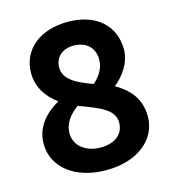

<svg xmlns="http://www.w3.org/2000/svg" viewBox="-102 -743 757 839"><g transform="rotate(-15 276.5 -323.0)"><path d="M384 -175C384 -122 342 -90 279 -90C212 -90 162 -128 162 -185C162 -228 188 -264 228 -292C321 -257 384 -234 384 -175ZM278 -551C337 -551 371 -515 371 -464C371 -429 356 -399 321 -366C248 -392 193 -420 193 -474C193 -523 229 -551 278 -551ZM512 -168C512 -252 465 -299 407 -333C445 -363 487 -416 487 -479C487 -586 408 -658 280 -658C156 -658 68 -590 68 -482C68 -416 104 -368 151 -333C95 -301 41 -249 41 -170C41 -61 139 12 277 12C420 12 512 -65 512 -168Z"/></g></svg>

Font: Falling Sky
Style: SeBd
Weight: 600
Designer: Paul D. Hunt
Foundry: Adobe Systems Incorporated
Version: Version 1.02